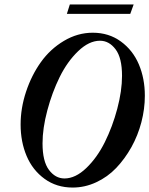

<svg xmlns="http://www.w3.org/2000/svg" viewBox="-20 -822 665 855"><path d="M277.8 -760.3 291 -802.2H575.2L560.1 -760.3ZM303.7 13.2Q231.9 13.2 178.5 -25.6Q125 -64.5 98.4 -127.7Q71.8 -190.9 71.8 -267.6Q71.8 -340.8 96.2 -414.1Q120.6 -487.3 162.1 -545.4Q203.6 -603.5 264.6 -639.9Q325.7 -676.3 393.1 -676.3Q464.8 -676.3 518.3 -637.2Q571.8 -598.1 598.4 -535.2Q625 -472.2 625 -395.5Q625 -336.9 609.6 -277.8Q594.2 -218.8 565.2 -166.7Q536.1 -114.7 497.6 -74.2Q459 -33.7 408.4 -10.3Q357.9 13.2 303.7 13.2ZM267.1 -27.3Q315.9 -27.3 364.3 -73.7Q412.6 -120.1 446.8 -189Q481 -257.8 502.2 -337.6Q523.4 -417.5 523.4 -484.4Q523.4 -564.5 494.6 -602.5Q465.8 -640.6 425.3 -640.6Q376.5 -640.6 328.1 -594.2Q279.8 -547.9 245.8 -479Q211.9 -410.2 190.7 -330.3Q169.4 -250.5 169.4 -183.6Q169.4 -103.5 198 -65.4Q226.6 -27.3 267.1 -27.3Z"/></svg>

Font: Elstob 18pt SemiBold
Style: Italic
Weight: 600
Italic angle: -20°
Designer: Peter S. Baker
Version: Version 1.015